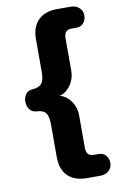

<svg xmlns="http://www.w3.org/2000/svg" viewBox="-97 -757 608 990"><g transform="rotate(-10 207.0 -262.5)"><path d="M274 180Q233 180 202.5 164.5Q172 149 156.5 119Q141 89 141 47V-127Q141 -167 127.5 -185Q114 -203 79 -204Q56 -206 43.5 -222.5Q31 -239 31 -263Q31 -286 43.5 -302.5Q56 -319 79 -320Q114 -322 127.5 -340Q141 -358 141 -398V-572Q141 -635 176 -670Q211 -705 274 -705H346Q373 -705 390.5 -689Q408 -673 408 -649Q408 -625 394 -609Q380 -593 356 -593H330Q311 -593 301.5 -582Q292 -571 292 -549V-379Q292 -348 278.5 -321Q265 -294 242.5 -277Q220 -260 193 -260V-264Q220 -264 242.5 -247.5Q265 -231 278.5 -204Q292 -177 292 -145V24Q292 46 301.5 57Q311 68 331 68H356Q380 68 394 84Q408 100 408 124Q408 148 390.5 164Q373 180 346 180Z"/></g></svg>

Font: Nunito ExtraLight ExtraBold
Style: Regular
Weight: 800
Version: Version 3.602